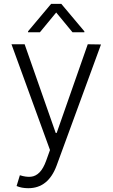

<svg xmlns="http://www.w3.org/2000/svg" viewBox="-20 -776 586 1000"><path d="M127.5 204.2Q92 204.2 66.4 192.8L83.5 136.7Q115.8 147 141 144.5Q166.2 142 186.1 121.6Q206 101.2 220.5 60.7L240.4 5.3L39.8 -545.5H108.3L270.2 -83.5H275.2L437.1 -545.5L506 -544.4L274.9 86.3Q231.2 204.2 127.5 204.2ZM187.9 -608H126.1V-612.9L246.1 -755.7H299.4L419.4 -612.9V-608H357.6L272.7 -710.9Z"/></svg>

Font: Inter Light BETA
Style: Regular
Weight: 300
Designer: Rasmus Andersson
Foundry: rsms
Version: Version 3.011;git-f93a4a705